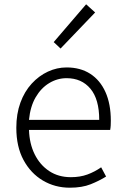

<svg xmlns="http://www.w3.org/2000/svg" viewBox="-20 -861 578 894"><path d="M305 13Q236 13 179.5 -20.5Q123 -54 89.5 -116Q56 -178 56 -266Q56 -331 75 -383Q94 -435 127.5 -471.5Q161 -508 203 -527.5Q245 -547 290 -547Q354 -547 400 -517.5Q446 -488 471 -432.5Q496 -377 496 -299Q496 -288 495.5 -277.5Q495 -267 493 -256H115Q117 -192 141.5 -142.5Q166 -93 209 -64.5Q252 -36 310 -36Q353 -36 387 -48.5Q421 -61 451 -82L474 -39Q442 -19 402 -3Q362 13 305 13ZM115 -303H442Q442 -399 401 -448Q360 -497 290 -497Q247 -497 209 -474Q171 -451 146 -408Q121 -365 115 -303ZM262 -635 230 -665 381 -841 423 -803Z"/></svg>

Font: Noto Sans TC Thin Light
Style: Regular
Weight: 300
Version: Version 2.004-H2;hotconv 1.0.118;makeotfexe 2.5.65603